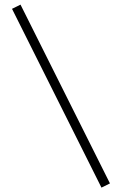

<svg xmlns="http://www.w3.org/2000/svg" viewBox="-20 -812 540 850"><path d="M70.8 -791.5 466.8 0 429.2 18.6 33.2 -772.9Z"/></svg>

Font: Resagnicto
Style: Regular
Weight: 500
Version: Version 0.9991